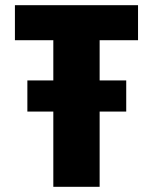

<svg xmlns="http://www.w3.org/2000/svg" viewBox="-20 -720 590 740"><path d="M185.5 0V-290H85.5V-410H185.5V-565H37.5V-700H512V-565H364V-410H466.5V-290H364V0Z"/></svg>

Font: Trispace SemiCondensed ExtraBold
Style: Regular
Weight: 800
Width: 4
Designer: Tyler Finck
Foundry: Etcetera Type Company
Version: Version 1.210; ttfautohint (v1.8.3)